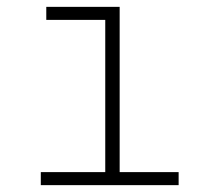

<svg xmlns="http://www.w3.org/2000/svg" viewBox="-20 -540 640 560"><path d="M99 0V-38H287V-482H115V-520H329V-38H501V0Z"/></svg>

Font: Iosevka Extralight Extended
Style: Regular
Weight: 200
Width: 7
Monospace: yes
Designer: Belleve Invis
Foundry: Belleve Invis
Version: Version 32.5.0; ttfautohint (v1.8.4)